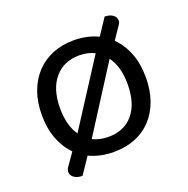

<svg xmlns="http://www.w3.org/2000/svg" viewBox="-109 -626 771 789"><g transform="rotate(-20 276.5 -231.0)"><path d="M504 -231Q504 -175 488 -130Q472 -85 442.5 -53Q413 -21 371 -4Q329 13 277 13Q217 13 169 -10L121 61Q98 61 84.5 51Q71 41 71 26Q71 17 77 8L116 -48Q84 -80 66.5 -126Q49 -172 49 -231Q49 -287 65.5 -332Q82 -377 112 -409Q142 -441 184 -458Q226 -475 277 -475Q335 -475 383 -452L430 -523Q451 -523 465 -513.5Q479 -504 479 -487Q479 -480 473 -471L435 -415Q468 -383 486 -336.5Q504 -290 504 -231ZM424 -231Q424 -307 390 -353L208 -68Q238 -53 277 -53Q346 -53 385 -99.5Q424 -146 424 -231ZM277 -409Q209 -409 169 -362Q129 -315 129 -231Q129 -156 161 -110L344 -394Q314 -409 277 -409Z"/></g></svg>

Font: Baloo Da 2
Style: Regular
Weight: 400
Designer: Noopur Datye, Sulekha Rajkumar and Ek Type
Foundry: Ek Type
Version: Version 1.640;hotconv 1.0.111;makeotfexe 2.5.65597; ttfautoh